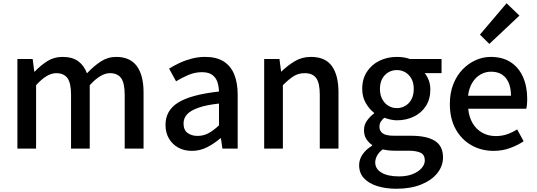

<svg xmlns="http://www.w3.org/2000/svg" viewBox="-20 -914 3305 1181"><path d="M87 0V-551H181L191 -473H193Q229 -511 270.5 -537.5Q312 -564 364 -564Q425 -564 461 -537.5Q497 -511 515 -463Q556 -507 599.5 -535.5Q643 -564 694 -564Q780 -564 821.5 -507.5Q863 -451 863 -346V0H747V-332Q747 -403 725 -433.5Q703 -464 656 -464Q628 -464 597.5 -446Q567 -428 532 -390V0H417V-332Q417 -403 395 -433.5Q373 -464 325 -464Q298 -464 267 -446Q236 -428 202 -390V0Z M1160 14Q1113 14 1076.5 -6Q1040 -26 1019 -62Q998 -98 998 -146Q998 -235 1076.5 -283.5Q1155 -332 1327 -351Q1326 -383 1317 -410Q1308 -437 1285.5 -453.5Q1263 -470 1222 -470Q1179 -470 1139 -453Q1099 -436 1063 -414L1020 -492Q1049 -510 1084 -526.5Q1119 -543 1159 -553.5Q1199 -564 1242 -564Q1311 -564 1355 -536.5Q1399 -509 1420.5 -457Q1442 -405 1442 -331V0H1348L1339 -63H1335Q1298 -31 1254 -8.5Q1210 14 1160 14ZM1195 -78Q1231 -78 1262 -94.5Q1293 -111 1327 -143V-277Q1246 -268 1198 -250.5Q1150 -233 1129.5 -209.5Q1109 -186 1109 -155Q1109 -114 1134 -96Q1159 -78 1195 -78Z M1605 0V-551H1699L1709 -474H1711Q1749 -511 1793 -537.5Q1837 -564 1893 -564Q1981 -564 2021.5 -507.5Q2062 -451 2062 -346V0H1947V-332Q1947 -403 1925 -433.5Q1903 -464 1854 -464Q1816 -464 1786.5 -445.5Q1757 -427 1720 -390V0Z M2418 247Q2352 247 2300 230.5Q2248 214 2218.5 182Q2189 150 2189 102Q2189 67 2210 36Q2231 5 2269 -18V-22Q2248 -36 2233.5 -58.5Q2219 -81 2219 -114Q2219 -147 2238.5 -173.5Q2258 -200 2281 -216V-220Q2252 -242 2230 -280Q2208 -318 2208 -367Q2208 -429 2237.5 -473.5Q2267 -518 2315.5 -541Q2364 -564 2421 -564Q2445 -564 2465.5 -560.5Q2486 -557 2501 -551H2696V-464H2592Q2607 -447 2617 -421Q2627 -395 2627 -364Q2627 -304 2599.5 -261.5Q2572 -219 2525 -196.5Q2478 -174 2421 -174Q2403 -174 2382.5 -178.5Q2362 -183 2344 -190Q2331 -179 2322.5 -166Q2314 -153 2314 -133Q2314 -109 2333.5 -94Q2353 -79 2406 -79H2508Q2605 -79 2655 -47.5Q2705 -16 2705 54Q2705 107 2670 151Q2635 195 2570.5 221Q2506 247 2418 247ZM2421 -249Q2449 -249 2473 -263Q2497 -277 2511 -303.5Q2525 -330 2525 -367Q2525 -404 2511 -429.5Q2497 -455 2473.5 -469Q2450 -483 2421 -483Q2392 -483 2368.5 -469Q2345 -455 2331 -429.5Q2317 -404 2317 -367Q2317 -330 2331.5 -303.5Q2346 -277 2369.5 -263Q2393 -249 2421 -249ZM2434 171Q2483 171 2518 157Q2553 143 2573 120.5Q2593 98 2593 73Q2593 38 2567 25.5Q2541 13 2491 13H2408Q2388 13 2370 11Q2352 9 2334 5Q2310 23 2299 44Q2288 65 2288 85Q2288 125 2327 148Q2366 171 2434 171Z M3016 14Q2941 14 2880 -20.5Q2819 -55 2783 -119.5Q2747 -184 2747 -275Q2747 -342 2768 -395.5Q2789 -449 2825 -486.5Q2861 -524 2906 -544Q2951 -564 2998 -564Q3071 -564 3121 -531.5Q3171 -499 3197 -440.5Q3223 -382 3223 -304Q3223 -287 3221.5 -271.5Q3220 -256 3217 -245H2860Q2865 -193 2887.5 -155.5Q2910 -118 2946.5 -97.5Q2983 -77 3030 -77Q3067 -77 3099 -88Q3131 -99 3161 -118L3201 -45Q3163 -20 3116.5 -3Q3070 14 3016 14ZM2859 -325H3123Q3123 -395 3091.5 -434Q3060 -473 3000 -473Q2966 -473 2936 -456Q2906 -439 2885.5 -406Q2865 -373 2859 -325ZM2990 -644 2932 -701 3096 -894 3175 -818Z"/></svg>

Font: Noto Sans JP Thin Medium
Style: Regular
Weight: 500
Version: Version 2.004-H2;hotconv 1.0.118;makeotfexe 2.5.65603